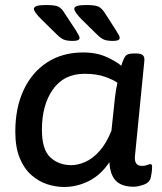

<svg xmlns="http://www.w3.org/2000/svg" viewBox="-20 -738 645 765"><path d="M235 7Q202 7 168 -4Q134 -15 105 -40.5Q76 -66 58.5 -108.5Q41 -151 41 -214Q41 -308 74 -379Q107 -450 168 -489.5Q229 -529 311 -529Q366 -529 406.5 -510Q447 -491 463 -476Q473 -507 481 -516Q489 -525 514 -525H522Q541 -525 549 -518Q557 -511 555 -494L518 -119Q513 -77 545 -77Q558 -77 566.5 -80.5Q575 -84 579 -84Q586 -84 586 -75Q586 -73 585.5 -62Q585 -51 581 -32Q577 -11 553.5 -2.5Q530 6 513 6Q464 6 441 -18.5Q418 -43 416 -92Q382 -41 334.5 -17Q287 7 235 7ZM264 -80Q290 -80 319 -92.5Q348 -105 375.5 -135Q403 -165 424 -217L438 -349Q442 -384 448 -408Q434 -419 400 -431.5Q366 -444 317 -444Q235 -444 191 -382Q147 -320 147 -221Q147 -142 180.5 -111Q214 -80 264 -80ZM431 -575Q406 -575 393.5 -580.5Q381 -586 366 -601L307 -659Q276 -690 276 -703Q276 -718 323 -718Q361 -718 373.5 -711Q386 -704 396 -689L443 -616Q449 -605 453 -598.5Q457 -592 457 -587Q457 -575 431 -575ZM271 -575Q246 -575 233.5 -580.5Q221 -586 206 -601L147 -659Q115 -690 115 -703Q115 -718 163 -718Q201 -718 213.5 -711Q226 -704 235 -689L283 -616Q289 -605 293 -598.5Q297 -592 297 -587Q297 -575 271 -575Z"/></svg>

Font: Asap Semi Expanded Semi Expanded Medium
Style: Italic
Weight: 500
Width: 6
Italic angle: -6°
Designer: Pablo Cosgaya
Foundry: Omnibus-Type
Version: Version 3.001; ttfautohint (v1.8.4.7-5d5b)